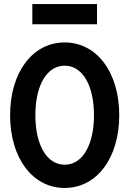

<svg xmlns="http://www.w3.org/2000/svg" viewBox="-20 -920 640 950"><path d="M300 10C459 10 570 -138 570 -350C570 -562 459 -710 300 -710C141 -710 30 -562 30 -350C30 -138 141 10 300 10ZM300 -105C212 -105 155 -202 155 -350C155 -498 212 -595 300 -595C388 -595 445 -498 445 -350C445 -202 388 -105 300 -105ZM140 -800H460V-900H140Z"/></svg>

Font: CommitMono
Style: 700Regular
Weight: 700
Monospace: yes
Designer: Eigil Nikolajsen
Foundry: Eigil Nikolajsen
Version: Version 1.143